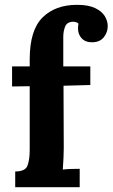

<svg xmlns="http://www.w3.org/2000/svg" viewBox="-20 -775 466 795"><path d="M103 -529Q103 -650 156 -702.5Q209 -755 299 -755Q346 -755 374 -741.5Q402 -728 414 -708Q426 -688 426 -667Q426 -641 410 -621Q394 -601 364 -600Q335 -599 319 -615.5Q303 -632 303 -657Q303 -662 303.5 -667Q304 -672 305 -677Q300 -682 293.5 -683.5Q287 -685 282 -685Q257 -684 249.5 -664.5Q242 -645 242 -623V-500H354V-423L243 -420L244 -163Q244 -149 243 -122.5Q242 -96 240 -73Q257 -75 278.5 -75.5Q300 -76 310 -76V0H43V-65Q85 -65 94 -89.5Q103 -114 103 -154V-418L30 -417V-500H103Z"/></svg>

Font: Lora
Style: Bold
Weight: 700
Designer: Olga Karpushina, Alexei Vanyashin (Cyrillic)
Foundry: Cyreal
Version: Version 3.006; ttfautohint (v1.8.4.7-5d5b);gftools[0.9.30]